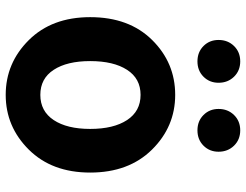

<svg xmlns="http://www.w3.org/2000/svg" viewBox="-114 -726 853 666"><g transform="rotate(90 313.0 -393.5)"><path d="M40 -279.3Q40 -414.1 119.1 -494.1Q198.2 -574.2 309.6 -574.2Q419.9 -574.2 499.5 -493.7Q579.1 -413.1 579.1 -279.3Q579.1 -146.5 499.5 -66.4Q419.9 13.7 309.6 13.7Q199.2 13.7 119.6 -66.4Q40 -146.5 40 -279.3ZM427.7 -279.3Q427.7 -360.4 397 -407.2Q366.2 -454.1 309.6 -454.1Q252.9 -454.1 222.7 -407.2Q192.4 -360.4 192.4 -279.3Q192.4 -199.2 222.7 -152.8Q252.9 -106.4 309.6 -106.4Q366.2 -106.4 397 -152.8Q427.7 -199.2 427.7 -279.3ZM119.1 -724.6Q119.1 -756.8 140.1 -778.3Q161.1 -799.8 193.4 -799.8Q225.6 -799.8 246.6 -778.3Q267.6 -756.8 267.6 -724.6Q267.6 -693.4 246.6 -672.4Q225.6 -651.4 193.4 -651.4Q161.1 -651.4 140.1 -672.4Q119.1 -693.4 119.1 -724.6ZM358.4 -724.6Q358.4 -756.8 379.4 -778.3Q400.4 -799.8 432.6 -799.8Q464.8 -799.8 485.8 -778.3Q506.8 -756.8 506.8 -724.6Q506.8 -693.4 485.8 -672.4Q464.8 -651.4 432.6 -651.4Q400.4 -651.4 379.4 -672.4Q358.4 -693.4 358.4 -724.6Z"/></g></svg>

Font: Nasu
Style: Bold
Weight: 700
Designer: Ryoko NISHIZUKA (kana &amp; ideographs); Paul D. Hunt (Latin, Greek &amp; Cyrillic); Wenlong ZHANG (bopomofo); Sandoll C
Version: Version 2014.1215